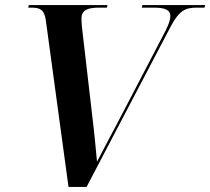

<svg xmlns="http://www.w3.org/2000/svg" viewBox="-20 -734 826 754"><path d="M160 -654 249 0H320L652 -633C685 -694 709 -704 753 -704H783L786 -714H539L537 -704H584C626 -704 649 -696 649 -671C649 -658 644 -642 631 -615L438 -245C409 -191 382 -139 361 -99C357 -139 351 -209 344 -264L302 -626C301 -635 300 -650 300 -661C300 -697 328 -704 371 -704H400L402 -714H93L91 -704H103C139 -704 154 -695 160 -654Z"/></svg>

Font: Noto Serif Display SemiBold
Style: Italic
Weight: 600
Italic angle: -12°
Designer: Monotype Design Team
Foundry: Monotype Imaging Inc.
Version: Version 2.009